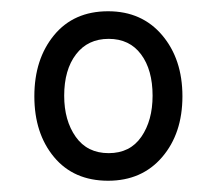

<svg xmlns="http://www.w3.org/2000/svg" viewBox="-20 -750 386 341"><path d="M172 -429Q111 -429 76 -471Q41 -513 41 -579Q41 -645 76 -687.5Q111 -730 172 -730Q232 -730 268 -687.5Q304 -645 304 -579Q304 -513 268 -471Q232 -429 172 -429ZM173 -478Q211 -478 231 -507Q251 -536 251 -580Q251 -626 230.5 -653.5Q210 -681 173 -681Q136 -681 115 -653.5Q94 -626 94 -580Q94 -536 114.5 -507Q135 -478 173 -478Z"/></svg>

Font: Noto Serif Thai Condensed SemiBold
Style: Regular
Weight: 600
Width: 3
Designer: Monotype Design Team
Foundry: Monotype Imaging Inc.
Version: Version 2.002; ttfautohint (v1.8.4.7-5d5b)